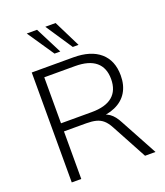

<svg xmlns="http://www.w3.org/2000/svg" viewBox="-166 -1046 993 1157"><g transform="rotate(-20 330.5 -468.0)"><path d="M92 0V-705H358Q470 -705 530 -653Q590 -601 590 -505Q590 -443 563 -398.5Q536 -354 483.5 -331Q431 -308 358 -308L369 -321H383Q421 -321 449.5 -301Q478 -281 501 -236L629 0H562L440 -226Q423 -258 403.5 -275Q384 -292 358 -298.5Q332 -305 296 -305H153V0ZM153 -357H350Q439 -357 483.5 -394.5Q528 -432 528 -505Q528 -577 483.5 -614.5Q439 -652 350 -652H153ZM377 -765 263 -936H329L414 -765ZM260 -765 144 -936H210L297 -765Z"/></g></svg>

Font: Nunito Sans 12pt ExtraLight 12pt Light
Style: Regular
Weight: 300
Version: Version 3.101;gftools[0.9.27]